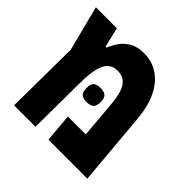

<svg xmlns="http://www.w3.org/2000/svg" viewBox="-159 -767 917 917"><g transform="rotate(45 299.5 -308.0)"><path d="M516 -374.5 549 0H286L273.5 -144H394.5L377.5 -337Q371.5 -405.5 350.2 -436.2Q329 -467 287.5 -467Q256.5 -467 237.8 -449.8Q219 -432.5 210.2 -395.5Q201.5 -358.5 201 -297.5L198.5 0H54L57.5 -380L-1 -607.5H141L164.5 -508L169.5 -505.5Q183.5 -535 197.5 -556.5Q211.5 -578 241.2 -596.8Q271 -615.5 316 -615.5Q372.5 -615.5 415.2 -586.2Q458 -557 483.8 -502.8Q509.5 -448.5 516 -374.5ZM240 -303.5Q240 -329.5 250.8 -340.2Q261.5 -351 287 -351Q313.5 -351 324.5 -340.2Q335.5 -329.5 335.5 -303.5Q335.5 -277.5 324.5 -266.8Q313.5 -256 287 -256Q261.5 -256 250.8 -266.8Q240 -277.5 240 -303.5Z"/></g></svg>

Font: JuliaMono ExtraBold
Style: Italic
Weight: 800
Italic angle: -9°
Monospace: yes
Designer: cormullion
Foundry: corm
Version: Version 0.057; ttfautohint (v1.8.4)